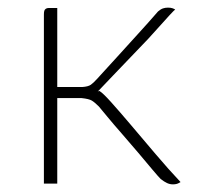

<svg xmlns="http://www.w3.org/2000/svg" viewBox="-20 -481 516 503"><path d="M433 2Q425 2 417.5 -1.5Q410 -5 401 -12Q395 -18 379 -37Q363 -56 342 -81Q321 -106 299 -131Q277 -156 261 -175.5Q245 -195 239 -202Q228 -213 220.5 -217.5Q213 -222 194 -224H130V0H95V-443Q95 -449 96 -452.5Q97 -456 100 -458Q103 -460 107 -460Q114 -460 119 -460Q124 -460 130 -460Q130 -446 130 -417.5Q130 -389 130 -356.5Q130 -324 130 -295.5Q130 -267 130 -253H195Q211 -254 218 -259Q225 -264 234 -274Q260 -302 286.5 -331.5Q313 -361 340.5 -391Q368 -421 394 -451Q401 -457 407 -459Q413 -461 420 -461Q427 -461 431.5 -459.5Q436 -458 439 -456Q437 -455 424.5 -441.5Q412 -428 396.5 -410.5Q381 -393 368 -379Q346 -356 322.5 -331.5Q299 -307 277 -284Q255 -261 236 -241L240 -243Q249 -238 271 -213.5Q293 -189 323.5 -153Q354 -117 387.5 -77.5Q421 -38 453 -4Q451 -3 448.5 -1.5Q446 0 442 1Q438 2 433 2Z"/></svg>

Font: Genos Thin ExtraLight
Style: Regular
Weight: 250
Version: Version 1.010